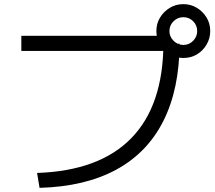

<svg xmlns="http://www.w3.org/2000/svg" viewBox="-20 -875 1040 927"><path d="M159 -40Q460 -50 614 -208Q768 -366 769 -666L807 -629H83V-702H800V-664H847Q846 -444 768.5 -290.5Q691 -137 540.5 -55.5Q390 26 171 32ZM865 -595Q830 -595 800 -612.5Q770 -630 752.5 -659.5Q735 -689 735 -725Q735 -761 752.5 -790Q770 -819 799.5 -837Q829 -855 865 -855Q901 -855 930 -837.5Q959 -820 977 -791Q995 -762 995 -725Q995 -690 977.5 -660Q960 -630 931 -612.5Q902 -595 865 -595ZM865 -658Q893 -658 912.5 -678Q932 -698 932 -725Q932 -753 912.5 -772.5Q893 -792 865 -792Q838 -792 818 -772.5Q798 -753 798 -725Q798 -698 818 -678Q838 -658 865 -658Z"/></svg>

Font: M PLUS 2 Thin
Style: Regular
Weight: 400
Version: Version 1.001